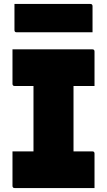

<svg xmlns="http://www.w3.org/2000/svg" viewBox="-20 -949 540 969"><path d="M457 0H54Q43 0 43 -11V-185H149V-515H54Q43 -515 43 -526V-700H446Q457 -700 457 -689V-515H351V-185H446Q457 -185 457 -174ZM53 -929H436Q447 -929 447 -918V-786H64Q53 -786 53 -797Z"/></svg>

Font: Recursive Sn Lnr St Blk
Style: Regular
Weight: 900
Version: Version 1.079;hotconv 1.0.112;makeotfexe 2.5.65598; ttfautoh